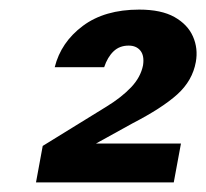

<svg xmlns="http://www.w3.org/2000/svg" viewBox="-20 -732 430 400"><path d="M55 -352 69 -428 202 -510Q233 -529 253 -550Q273 -571 278 -596Q281 -616 272.5 -626.5Q264 -637 248 -637Q229 -637 216.5 -625Q204 -613 197 -592H94Q107 -644 152.5 -678Q198 -712 270 -712Q316 -712 343.5 -696.5Q371 -681 382 -656Q393 -631 388 -603Q381 -564 349.5 -535.5Q318 -507 256 -475L180 -433H357L342 -352Z"/></svg>

Font: DM Sans 28pt
Style: Bold Italic
Weight: 700
Italic angle: -10°
Version: Version 4.004;gftools[0.9.30]